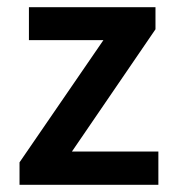

<svg xmlns="http://www.w3.org/2000/svg" viewBox="-20 -511 483 531"><path d="M34 0V-62L266 -400H60V-491H410V-430L179 -92H418V0Z"/></svg>

Font: Source Sans 3 SemiBold
Style: Regular
Weight: 600
Designer: Paul D. Hunt
Foundry: Adobe
Version: Version 3.046;hotconv 1.0.118;makeotfexe 2.5.65603